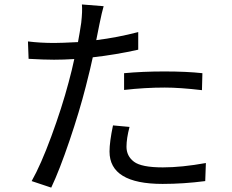

<svg xmlns="http://www.w3.org/2000/svg" viewBox="-20 -812 1040 862"><path d="M537.1 -408.2V-483.4Q620.1 -491.2 717.8 -491.2Q818.4 -491.2 888.7 -483.4L886.7 -407.2Q787.1 -418.9 719.7 -418.9Q631.8 -418.9 537.1 -408.2ZM600.6 -668V-588.9Q500 -566.4 396.5 -554.7Q387.7 -511.7 365.2 -423.8Q336.9 -312.5 292 -180.2Q247.1 -47.9 210 30.3L122.1 1Q163.1 -71.3 210.4 -199.7Q257.8 -328.1 288.1 -442.4Q303.7 -500 313.5 -546.9Q265.6 -543.9 222.7 -543.9Q178.7 -543.9 108.4 -547.9L105.5 -626Q160.2 -619.1 223.6 -619.1Q253.9 -619.1 330.1 -623Q337.9 -664.1 344.7 -710Q350.6 -763.7 347.7 -792L445.3 -784.2Q437.5 -757.8 426.8 -705.1L412.1 -631.8Q506.8 -643.6 600.6 -668ZM487.3 -249 561.5 -242.2Q547.9 -190.4 547.9 -153.3Q547.9 -111.3 581.5 -85.9Q615.2 -60.5 710.9 -60.5Q795.9 -60.5 904.3 -80.1L901.4 1Q803.7 13.7 710 13.7Q471.7 13.7 471.7 -131.8Q471.7 -174.8 487.3 -249Z"/></svg>

Font: GenYoGothic TW TTF Regular
Style: Regular
Weight: 400
Version: Version 1.300